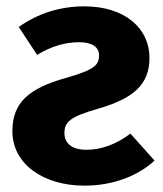

<svg xmlns="http://www.w3.org/2000/svg" viewBox="-20 -568 514 605"><path d="M246 -548C169 -548 100 -526 39 -483L97 -395C141 -422 185 -435 230 -435C271 -435 292 -419 292 -394C292 -362 277 -348 186 -322C73 -290 19 -246 19 -155C19 -50 118 17 246 17C335 17 414 -13 467 -62L391 -147C346 -113 299 -96 252 -96C209 -96 183 -115 183 -148C183 -183 199 -200 291 -226C400 -258 451 -301 451 -386C451 -479 373 -548 246 -548Z"/></svg>

Font: Fira Sans
Style: Bold
Weight: 700
Designer: Carrois Corporate & Edenspiekermann AG
Foundry: Carrois Corporate GbR & Edenspiekermann AG
Version: Version 4.203